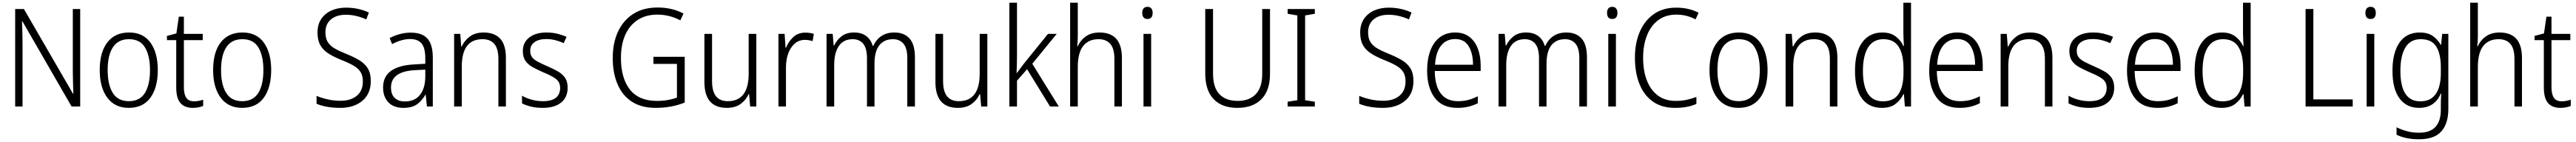

<svg xmlns="http://www.w3.org/2000/svg" viewBox="-20 -780 18858 1040"><path d="M567 0H504L144 -624H141Q142 -587 143.5 -548Q145 -509 145 -466V0H91V-714H155L514 -94H517Q516 -128 514.5 -171.5Q513 -215 513 -251V-714H567Z M1135 -267Q1135 -139 1081 -64.5Q1027 10 922 10Q821 10 765.5 -64.5Q710 -139 710 -267Q710 -398 766 -470Q822 -542 925 -542Q1028 -542 1081.5 -467.5Q1135 -393 1135 -267ZM768 -267Q768 -160 805.5 -99.5Q843 -39 923 -39Q1003 -39 1040.5 -99Q1078 -159 1078 -267Q1078 -370 1042 -431.5Q1006 -493 924 -493Q845 -493 806.5 -434Q768 -375 768 -267Z M1401 -38Q1419 -38 1436.5 -41.5Q1454 -45 1467 -50V-4Q1452 2 1433 6Q1414 10 1391 10Q1331 10 1300.5 -25.5Q1270 -61 1270 -139V-486H1202V-517L1271 -535L1289 -658H1326V-532H1464V-486H1326V-141Q1326 -90 1343.5 -64Q1361 -38 1401 -38Z M1965 -267Q1965 -139 1911 -64.5Q1857 10 1752 10Q1651 10 1595.5 -64.5Q1540 -139 1540 -267Q1540 -398 1596 -470Q1652 -542 1755 -542Q1858 -542 1911.5 -467.5Q1965 -393 1965 -267ZM1598 -267Q1598 -160 1635.5 -99.5Q1673 -39 1753 -39Q1833 -39 1870.5 -99Q1908 -159 1908 -267Q1908 -370 1872 -431.5Q1836 -493 1754 -493Q1675 -493 1636.5 -434Q1598 -375 1598 -267Z M2694 -187Q2694 -93 2632 -41.5Q2570 10 2471 10Q2417 10 2373.5 2Q2330 -6 2297 -20V-78Q2332 -63 2377.5 -52.5Q2423 -42 2473 -42Q2548 -42 2592 -79Q2636 -116 2636 -184Q2636 -225 2619.5 -252Q2603 -279 2567.5 -299.5Q2532 -320 2476 -342Q2424 -363 2385 -387.5Q2346 -412 2325 -448.5Q2304 -485 2304 -542Q2304 -600 2331 -640.5Q2358 -681 2405 -702.5Q2452 -724 2513 -724Q2560 -724 2602.5 -714.5Q2645 -705 2680 -688L2661 -638Q2623 -655 2585.5 -663.5Q2548 -672 2512 -672Q2444 -672 2403 -638.5Q2362 -605 2362 -543Q2362 -499 2379.5 -471.5Q2397 -444 2431 -424.5Q2465 -405 2513 -386Q2570 -363 2610.5 -338.5Q2651 -314 2672.5 -278.5Q2694 -243 2694 -187Z M2987 -541Q3070 -541 3109 -497Q3148 -453 3148 -358V0H3105L3096 -87H3094Q3070 -44 3033.5 -17Q2997 10 2932 10Q2861 10 2822.5 -31Q2784 -72 2784 -139Q2784 -219 2841.5 -260.5Q2899 -302 3009 -308L3093 -313V-352Q3093 -430 3065.5 -462Q3038 -494 2983 -494Q2950 -494 2917 -484.5Q2884 -475 2850 -457L2832 -501Q2865 -519 2905 -530Q2945 -541 2987 -541ZM3015 -266Q2842 -256 2842 -139Q2842 -89 2869 -63Q2896 -37 2943 -37Q3016 -37 3054 -85Q3092 -133 3093 -217V-270Z M3520 -542Q3599 -542 3641 -497Q3683 -452 3683 -356V0H3628V-349Q3628 -423 3598.5 -458Q3569 -493 3512 -493Q3360 -493 3360 -292V0H3304V-532H3349L3356 -440H3360Q3379 -483 3419 -512.5Q3459 -542 3520 -542Z M4135 -138Q4135 -68 4087.5 -29Q4040 10 3952 10Q3904 10 3866 0.5Q3828 -9 3801 -23V-79Q3832 -61 3871.5 -50Q3911 -39 3953 -39Q4019 -39 4049.5 -64.5Q4080 -90 4080 -136Q4080 -179 4048.5 -202.5Q4017 -226 3955 -251Q3912 -270 3878.5 -288.5Q3845 -307 3826 -334.5Q3807 -362 3807 -406Q3807 -469 3854 -505.5Q3901 -542 3981 -542Q4023 -542 4059.5 -533Q4096 -524 4127 -510L4106 -464Q4079 -477 4046 -485.5Q4013 -494 3979 -494Q3924 -494 3892.5 -471.5Q3861 -449 3861 -408Q3861 -378 3875.5 -360Q3890 -342 3917.5 -327.5Q3945 -313 3986 -295Q4028 -277 4062 -258Q4096 -239 4115.5 -211Q4135 -183 4135 -138Z M4763 -364H4992V-29Q4896 10 4779 10Q4675 10 4605.5 -35Q4536 -80 4500.5 -162.5Q4465 -245 4465 -356Q4465 -465 4503.5 -548Q4542 -631 4615 -678Q4688 -725 4794 -725Q4899 -725 4983 -681L4960 -631Q4880 -673 4792 -673Q4707 -673 4647 -633.5Q4587 -594 4556 -523Q4525 -452 4525 -356Q4525 -208 4590.5 -124.5Q4656 -41 4788 -41Q4832 -41 4868.5 -47.5Q4905 -54 4935 -65V-312H4763Z M5516 -532V0H5471L5463 -91H5460Q5441 -48 5401.5 -19Q5362 10 5300 10Q5136 10 5136 -180V-532H5192V-187Q5192 -111 5221 -75Q5250 -39 5307 -39Q5460 -39 5460 -241V-532Z M5875 -541Q5909 -541 5937 -532L5928 -479Q5915 -483 5901 -485.5Q5887 -488 5872 -488Q5829 -488 5798 -461.5Q5767 -435 5750 -389.5Q5733 -344 5733 -287V0H5678V-532H5723L5730 -430H5733Q5751 -475 5786 -508Q5821 -541 5875 -541Z M6527 -542Q6598 -542 6637.5 -498Q6677 -454 6677 -359V0H6621V-355Q6621 -427 6593 -460Q6565 -493 6517 -493Q6451 -493 6416 -448Q6381 -403 6381 -313V0H6326V-352Q6326 -427 6298 -460Q6270 -493 6222 -493Q6154 -493 6120 -443Q6086 -393 6086 -304V0H6030V-532H6075L6082 -447H6086Q6104 -486 6139.5 -514Q6175 -542 6232 -542Q6286 -542 6320.5 -516Q6355 -490 6368 -444H6372Q6393 -490 6431.5 -516Q6470 -542 6527 -542Z M7207 -532V0H7162L7154 -91H7151Q7132 -48 7092.5 -19Q7053 10 6991 10Q6827 10 6827 -180V-532H6883V-187Q6883 -111 6912 -75Q6941 -39 6998 -39Q7151 -39 7151 -241V-532Z M7424 -373Q7424 -342 7423 -309.5Q7422 -277 7421 -245H7423Q7435 -261 7448 -278.5Q7461 -296 7473 -312L7651 -532H7715L7536 -313L7730 0H7666L7498 -273L7424 -189V0H7368V-760H7424Z M7869 -517Q7869 -496 7868 -478Q7867 -460 7865 -441H7869Q7887 -484 7927 -513Q7967 -542 8028 -542Q8109 -542 8150.5 -496Q8192 -450 8192 -354V0H8137V-348Q8137 -424 8107 -458.5Q8077 -493 8021 -493Q7947 -493 7908 -442.5Q7869 -392 7869 -289V0H7813V-760H7869Z M8379 -730Q8398 -730 8407.5 -718Q8417 -706 8417 -686Q8417 -641 8379 -641Q8341 -641 8341 -686Q8341 -706 8350.5 -718Q8360 -730 8379 -730ZM8406 -532V0H8350V-532Z M9276 -240Q9276 -117 9213 -53.5Q9150 10 9038 10Q8924 10 8863 -54.5Q8802 -119 8802 -242V-714H8859V-242Q8859 -140 8905.5 -90.5Q8952 -41 9040 -41Q9125 -41 9172 -90.5Q9219 -140 9219 -238V-714H9276Z M9604 0H9405V-35L9476 -46V-667L9405 -679V-714H9604V-679L9533 -667V-46L9604 -35Z M10326 -187Q10326 -93 10264 -41.5Q10202 10 10103 10Q10049 10 10005.5 2Q9962 -6 9929 -20V-78Q9964 -63 10009.5 -52.5Q10055 -42 10105 -42Q10180 -42 10224 -79Q10268 -116 10268 -184Q10268 -225 10251.5 -252Q10235 -279 10199.5 -299.5Q10164 -320 10108 -342Q10056 -363 10017 -387.5Q9978 -412 9957 -448.5Q9936 -485 9936 -542Q9936 -600 9963 -640.5Q9990 -681 10037 -702.5Q10084 -724 10145 -724Q10192 -724 10234.5 -714.5Q10277 -705 10312 -688L10293 -638Q10255 -655 10217.5 -663.5Q10180 -672 10144 -672Q10076 -672 10035 -638.5Q9994 -605 9994 -543Q9994 -499 10011.5 -471.5Q10029 -444 10063 -424.5Q10097 -405 10145 -386Q10202 -363 10242.5 -338.5Q10283 -314 10304.5 -278.5Q10326 -243 10326 -187Z M10632 -542Q10694 -542 10735.5 -510Q10777 -478 10797.5 -423.5Q10818 -369 10818 -300V-260H10482Q10483 -152 10526 -95.5Q10569 -39 10651 -39Q10692 -39 10725.5 -47.5Q10759 -56 10797 -75V-24Q10763 -7 10727.5 1.5Q10692 10 10648 10Q10537 10 10481.5 -64Q10426 -138 10426 -263Q10426 -346 10449.5 -409Q10473 -472 10519 -507Q10565 -542 10632 -542ZM10631 -494Q10567 -494 10528.5 -446.5Q10490 -399 10484 -306H10762Q10762 -388 10730.5 -441Q10699 -494 10631 -494Z M11446 -542Q11517 -542 11556.5 -498Q11596 -454 11596 -359V0H11540V-355Q11540 -427 11512 -460Q11484 -493 11436 -493Q11370 -493 11335 -448Q11300 -403 11300 -313V0H11245V-352Q11245 -427 11217 -460Q11189 -493 11141 -493Q11073 -493 11039 -443Q11005 -393 11005 -304V0H10949V-532H10994L11001 -447H11005Q11023 -486 11058.5 -514Q11094 -542 11151 -542Q11205 -542 11239.5 -516Q11274 -490 11287 -444H11291Q11312 -490 11350.5 -516Q11389 -542 11446 -542Z M11781 -730Q11800 -730 11809.5 -718Q11819 -706 11819 -686Q11819 -641 11781 -641Q11743 -641 11743 -686Q11743 -706 11752.5 -718Q11762 -730 11781 -730ZM11808 -532V0H11752V-532Z M12251 -673Q12171 -673 12116.5 -631.5Q12062 -590 12034.5 -518.5Q12007 -447 12007 -358Q12007 -262 12034.5 -191Q12062 -120 12115 -80.5Q12168 -41 12246 -41Q12291 -41 12328 -49.5Q12365 -58 12397 -70V-19Q12366 -5 12327.5 2.5Q12289 10 12240 10Q12145 10 12080 -35Q12015 -80 11981 -163Q11947 -246 11947 -359Q11947 -462 11981.5 -544.5Q12016 -627 12083.5 -675.5Q12151 -724 12250 -724Q12340 -724 12413 -687L12391 -638Q12325 -673 12251 -673Z M12918 -267Q12918 -139 12864 -64.5Q12810 10 12705 10Q12604 10 12548.5 -64.5Q12493 -139 12493 -267Q12493 -398 12549 -470Q12605 -542 12708 -542Q12811 -542 12864.5 -467.5Q12918 -393 12918 -267ZM12551 -267Q12551 -160 12588.5 -99.5Q12626 -39 12706 -39Q12786 -39 12823.5 -99Q12861 -159 12861 -267Q12861 -370 12825 -431.5Q12789 -493 12707 -493Q12628 -493 12589.5 -434Q12551 -375 12551 -267Z M13266 -542Q13345 -542 13387 -497Q13429 -452 13429 -356V0H13374V-349Q13374 -423 13344.5 -458Q13315 -493 13258 -493Q13106 -493 13106 -292V0H13050V-532H13095L13102 -440H13106Q13125 -483 13165 -512.5Q13205 -542 13266 -542Z M13755 10Q13659 10 13608.5 -59Q13558 -128 13558 -261Q13558 -398 13611 -470Q13664 -542 13758 -542Q13818 -542 13856 -513Q13894 -484 13912 -443H13916Q13915 -466 13913.5 -490.5Q13912 -515 13912 -535V-760H13968V0H13923L13916 -90H13912Q13893 -49 13855.5 -19.5Q13818 10 13755 10ZM13763 -38Q13842 -38 13877.5 -92.5Q13913 -147 13913 -248V-276Q13913 -381 13878 -437Q13843 -493 13766 -493Q13692 -493 13654 -433Q13616 -373 13616 -260Q13616 -152 13652 -95Q13688 -38 13763 -38Z M14307 -542Q14369 -542 14410.5 -510Q14452 -478 14472.5 -423.5Q14493 -369 14493 -300V-260H14157Q14158 -152 14201 -95.5Q14244 -39 14326 -39Q14367 -39 14400.5 -47.5Q14434 -56 14472 -75V-24Q14438 -7 14402.5 1.5Q14367 10 14323 10Q14212 10 14156.5 -64Q14101 -138 14101 -263Q14101 -346 14124.5 -409Q14148 -472 14194 -507Q14240 -542 14307 -542ZM14306 -494Q14242 -494 14203.5 -446.5Q14165 -399 14159 -306H14437Q14437 -388 14405.5 -441Q14374 -494 14306 -494Z M14840 -542Q14919 -542 14961 -497Q15003 -452 15003 -356V0H14948V-349Q14948 -423 14918.5 -458Q14889 -493 14832 -493Q14680 -493 14680 -292V0H14624V-532H14669L14676 -440H14680Q14699 -483 14739 -512.5Q14779 -542 14840 -542Z M15455 -138Q15455 -68 15407.5 -29Q15360 10 15272 10Q15224 10 15186 0.5Q15148 -9 15121 -23V-79Q15152 -61 15191.5 -50Q15231 -39 15273 -39Q15339 -39 15369.5 -64.5Q15400 -90 15400 -136Q15400 -179 15368.5 -202.5Q15337 -226 15275 -251Q15232 -270 15198.5 -288.5Q15165 -307 15146 -334.5Q15127 -362 15127 -406Q15127 -469 15174 -505.5Q15221 -542 15301 -542Q15343 -542 15379.5 -533Q15416 -524 15447 -510L15426 -464Q15399 -477 15366 -485.5Q15333 -494 15299 -494Q15244 -494 15212.5 -471.5Q15181 -449 15181 -408Q15181 -378 15195.5 -360Q15210 -342 15237.5 -327.5Q15265 -313 15306 -295Q15348 -277 15382 -258Q15416 -239 15435.5 -211Q15455 -183 15455 -138Z M15755 -542Q15817 -542 15858.5 -510Q15900 -478 15920.5 -423.5Q15941 -369 15941 -300V-260H15605Q15606 -152 15649 -95.5Q15692 -39 15774 -39Q15815 -39 15848.5 -47.5Q15882 -56 15920 -75V-24Q15886 -7 15850.5 1.5Q15815 10 15771 10Q15660 10 15604.5 -64Q15549 -138 15549 -263Q15549 -346 15572.5 -409Q15596 -472 15642 -507Q15688 -542 15755 -542ZM15754 -494Q15690 -494 15651.5 -446.5Q15613 -399 15607 -306H15885Q15885 -388 15853.5 -441Q15822 -494 15754 -494Z M16241 10Q16145 10 16094.5 -59Q16044 -128 16044 -261Q16044 -398 16097 -470Q16150 -542 16244 -542Q16304 -542 16342 -513Q16380 -484 16398 -443H16402Q16401 -466 16399.5 -490.5Q16398 -515 16398 -535V-760H16454V0H16409L16402 -90H16398Q16379 -49 16341.5 -19.5Q16304 10 16241 10ZM16249 -38Q16328 -38 16363.5 -92.5Q16399 -147 16399 -248V-276Q16399 -381 16364 -437Q16329 -493 16252 -493Q16178 -493 16140 -433Q16102 -373 16102 -260Q16102 -152 16138 -95Q16174 -38 16249 -38Z M16856 0V-714H16913V-52H17201V0Z M17332 -730Q17351 -730 17360.5 -718Q17370 -706 17370 -686Q17370 -641 17332 -641Q17294 -641 17294 -686Q17294 -706 17303.5 -718Q17313 -730 17332 -730ZM17359 -532V0H17303V-532Z M17692 -542Q17749 -542 17785.5 -517.5Q17822 -493 17845 -452H17848L17856 -532H17901V18Q17901 124 17850 182Q17799 240 17686 240Q17636 240 17596 231.5Q17556 223 17522 207V152Q17557 170 17598.5 181Q17640 192 17687 192Q17768 192 17807 149Q17846 106 17846 24V-8Q17846 -28 17846.5 -49.5Q17847 -71 17849 -94H17845Q17825 -44 17785 -17Q17745 10 17686 10Q17595 10 17543.5 -59.5Q17492 -129 17492 -262Q17492 -393 17543 -467.5Q17594 -542 17692 -542ZM17699 -493Q17623 -493 17586.5 -432Q17550 -371 17550 -262Q17550 -38 17695 -38Q17751 -38 17784 -65Q17817 -92 17831.5 -138Q17846 -184 17846 -241V-287Q17846 -385 17812.5 -439Q17779 -493 17699 -493Z M18117 -517Q18117 -496 18116 -478Q18115 -460 18113 -441H18117Q18135 -484 18175 -513Q18215 -542 18276 -542Q18357 -542 18398.5 -496Q18440 -450 18440 -354V0H18385V-348Q18385 -424 18355 -458.5Q18325 -493 18269 -493Q18195 -493 18156 -442.5Q18117 -392 18117 -289V0H18061V-760H18117Z M18731 -38Q18749 -38 18766.5 -41.5Q18784 -45 18797 -50V-4Q18782 2 18763 6Q18744 10 18721 10Q18661 10 18630.5 -25.5Q18600 -61 18600 -139V-486H18532V-517L18601 -535L18619 -658H18656V-532H18794V-486H18656V-141Q18656 -90 18673.5 -64Q18691 -38 18731 -38Z"/></svg>

Font: Noto Sans Gurmukhi UI SemiCondensed Light
Style: Regular
Weight: 300
Width: 4
Designer: Jelle Bosma - Monotype Design Team
Foundry: Monotype Imaging Inc.
Version: Version 2.004; ttfautohint (v1.8.4.7-5d5b)